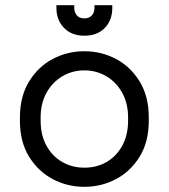

<svg xmlns="http://www.w3.org/2000/svg" viewBox="-20 -708 652 742"><path d="M306 14Q240 14 183.5 -16Q127 -46 92 -103Q57 -160 57 -242V-254Q57 -335 92 -392.5Q127 -450 183.5 -480Q240 -510 306 -510Q372 -510 428.5 -480Q485 -450 520 -392.5Q555 -335 555 -254V-242Q555 -160 520 -103Q485 -46 428.5 -16Q372 14 306 14ZM306 -60Q354 -60 392 -82Q430 -104 452.5 -145Q475 -186 475 -242V-254Q475 -308 452.5 -349Q430 -390 391.5 -413Q353 -436 306 -436Q259 -436 220.5 -413Q182 -390 159.5 -349Q137 -308 137 -254V-242Q137 -186 159.5 -145Q182 -104 220.5 -82Q259 -60 306 -60ZM306 -570Q257 -570 227.5 -600Q198 -630 198 -678V-688H267V-676Q267 -660 277 -648.5Q287 -637 306 -637Q325 -637 335 -648.5Q345 -660 345 -676V-688H414V-678Q414 -630 385 -600Q356 -570 306 -570Z"/></svg>

Font: Space Mono
Style: Regular
Weight: 400
Monospace: yes
Designer: Colophon Foundry + Benjamin Critton
Foundry: Colophon Foundry & Benjamin Critton
Version: Version 1.003; ttfautohint (v1.8.4.7-5d5b)